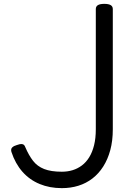

<svg xmlns="http://www.w3.org/2000/svg" viewBox="-20 -955 716 994"><path d="M300 19Q237 19 185 -2.5Q133 -24 96 -66Q59 -108 39 -169Q35 -184 43.5 -192Q52 -200 67 -204Q82 -210 94 -209Q106 -208 111 -193Q129 -151 151 -122.5Q173 -94 208.5 -80Q244 -66 300 -66Q330 -66 356 -74Q382 -82 404 -98.5Q426 -115 442 -141Q458 -167 467 -203Q476 -239 476 -286V-908Q476 -922 487 -928.5Q498 -935 520 -935Q542 -935 553 -928.5Q564 -922 564 -908V-286Q564 -226 551 -178Q538 -130 514.5 -93Q491 -56 458.5 -31Q426 -6 386 6.5Q346 19 300 19Z"/></svg>

Font: Playwrite DE Grund
Style: Regular
Weight: 400
Designer: Veronika Burian, José Scaglione
Foundry: TypeTogether
Version: Version 1.002